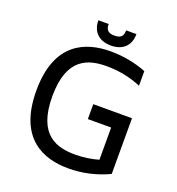

<svg xmlns="http://www.w3.org/2000/svg" viewBox="-145 -929 968 1053"><g transform="rotate(20 338.5 -402.0)"><path d="M360 -705C430 -705 471 -745 471 -812H411C411 -777 397 -763 360 -763C324 -763 309 -777 309 -812H249C249 -745 291 -705 360 -705ZM380 -370V-283H516V-95C473 -83 428 -76 382 -76C276 -76 154 -105 154 -334C154 -562 275 -591 380 -591C451 -591 518 -577 581 -551V-636C515 -662 444 -675 371 -675C229 -675 61 -616 61 -334C61 -51 229 8 371 8C453 8 532 -10 606 -45V-370H380Z"/></g></svg>

Font: Maven Pro
Style: Medium
Weight: 500
Designer: Joe Prince
Foundry: Joe Prince
Version: Version 1.003